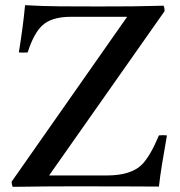

<svg xmlns="http://www.w3.org/2000/svg" viewBox="-20 -722 696 743"><path d="M617 -679 170 -43H393Q488 -43 530 -86Q562 -119 595 -198Q611 -200 626 -198Q615 -136 607 -86.5Q599 -37 595 0Q580 0 502.5 -0.5Q425 -1 276 -1Q197 -1 151 -0.5Q105 0 78 0.5Q51 1 29 1Q25 -8 25 -19L472 -657H254Q178 -657 142 -622Q110 -591 87 -519Q71 -518 53 -519Q61 -569 67 -614Q73 -659 77 -702Q142 -698 212.5 -697.5Q283 -697 362 -697Q443 -697 491.5 -697.5Q540 -698 568 -699Q596 -700 613 -700Q615 -696 616 -690.5Q617 -685 617 -679Z"/></svg>

Font: Tiro Devanagari Hindi
Style: Regular
Weight: 400
Designer: Devanagari: John Hudson & Fiona Ross. Latin: John Hudson.
Foundry: Tiro Typeworks Ltd.
Version: Version 1.52